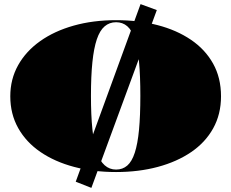

<svg xmlns="http://www.w3.org/2000/svg" viewBox="-20 -821 1124 933"><path d="M424 92 348 62 663 -801 742 -772ZM544 -723Q653 -723 745.5 -699Q838 -675 907.5 -628Q977 -581 1015.5 -512Q1054 -443 1054 -353Q1054 -266 1016 -197.5Q978 -129 909 -82Q840 -35 747 -10Q654 15 544 15Q434 15 340 -10Q246 -35 176.5 -82.5Q107 -130 68.5 -198.5Q30 -267 30 -353Q30 -436 68 -504Q106 -572 175 -621Q244 -670 338 -696.5Q432 -723 544 -723ZM544 -713Q512 -713 488.5 -693Q465 -673 450.5 -630Q436 -587 429 -519Q422 -451 422 -355Q422 -261 429 -193Q436 -125 450.5 -82Q465 -39 488.5 -18Q512 3 544 3Q576 3 598.5 -16.5Q621 -36 635 -79Q649 -122 655.5 -190Q662 -258 662 -356Q662 -453 655.5 -521.5Q649 -590 635 -632Q621 -674 598.5 -693.5Q576 -713 544 -713Z"/></svg>

Font: Kalnia SemiExpanded
Style: Bold
Weight: 700
Width: 6
Designer: Frida Medrano
Foundry: Frida Medrano
Version: Version 1.105